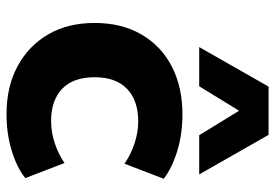

<svg xmlns="http://www.w3.org/2000/svg" viewBox="-144 -666 822 573"><g transform="rotate(90 266.5 -380.0)"><path d="M321 11Q239 11 178 -22Q117 -55 83 -113.5Q49 -172 49 -252Q49 -332 83 -391Q117 -450 178.5 -482Q240 -514 322 -514Q380 -514 431 -498.5Q482 -483 514 -458L469 -341Q442 -360 408.5 -371Q375 -382 343 -382Q280 -382 245.5 -348.5Q211 -315 211 -252Q211 -188 245.5 -155Q280 -122 342 -122Q375 -122 408 -133Q441 -144 467 -162L512 -45Q481 -20 430.5 -4.5Q380 11 321 11ZM121 -564 239 -771H383L501 -564H384L311 -683L238 -564Z"/></g></svg>

Font: Nunito Sans 7pt ExtraBold
Style: Regular
Weight: 800
Designer: Vernon Adams
Foundry: Vernon Adams
Version: Version 3.101;gftools[0.9.27]